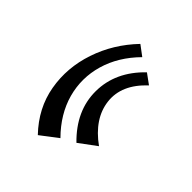

<svg xmlns="http://www.w3.org/2000/svg" viewBox="-108 -376 455 455"><g transform="rotate(45 119.0 -148.5)"><path d="M87.4 14.2Q43 -32.2 33 -90.1Q22.9 -147.9 42.5 -206.1Q62 -264.2 106.4 -310.5L131.8 -291.5Q91.8 -251 77.9 -202.9Q64 -154.8 77.1 -106.9Q90.3 -59.1 130.4 -18.6ZM165 -37.6Q110.4 -90.8 110.8 -156.5Q111.3 -222.2 165 -273.9L190.4 -255.4Q142.6 -210.9 148.7 -159.7Q154.8 -108.4 208.5 -69.8Z"/></g></svg>

Font: Lateef ExtraBold
Style: Regular
Weight: 800
Designer: SIL International
Foundry: SIL International
Version: Version 4.200